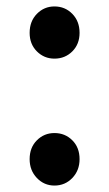

<svg xmlns="http://www.w3.org/2000/svg" viewBox="-20 -562 338 596"><path d="M149 -380Q117 -380 94.5 -402.5Q72 -425 72 -460Q72 -496 94.5 -519Q117 -542 149 -542Q182 -542 204.5 -519Q227 -496 227 -460Q227 -425 204.5 -402.5Q182 -380 149 -380ZM149 14Q117 14 94.5 -9.5Q72 -33 72 -68Q72 -104 94.5 -126.5Q117 -149 149 -149Q182 -149 204.5 -126.5Q227 -104 227 -68Q227 -33 204.5 -9.5Q182 14 149 14Z"/></svg>

Font: Noto Sans HK Thin Medium
Style: Regular
Weight: 500
Version: Version 2.004-H2;hotconv 1.0.118;makeotfexe 2.5.65603